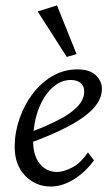

<svg xmlns="http://www.w3.org/2000/svg" viewBox="-20 -681 411 709"><path d="M167 7.8Q112.3 7.8 73.2 -31.7Q34.2 -71.3 34.2 -139.6Q34.2 -191.4 51.8 -242.2Q69.3 -293 100.1 -334Q130.9 -375 173.3 -399.9Q215.8 -424.8 265.6 -424.8Q311.5 -424.8 334 -402.8Q356.4 -380.9 356.4 -353.5Q356.4 -325.2 339.4 -299.3Q322.3 -273.4 288.6 -249Q254.9 -224.6 205.1 -200.7Q155.3 -176.8 90.8 -153.3V-192.4Q153.3 -215.8 198.2 -239.3Q243.2 -262.7 267.1 -288.6Q291 -314.5 291 -342.8Q291 -364.3 277.3 -375Q263.7 -385.7 241.2 -385.7Q204.1 -385.7 172.4 -356.4Q140.6 -327.1 121.6 -275.9Q102.5 -224.6 102.5 -158.2Q102.5 -105.5 127.4 -75.7Q152.3 -45.9 190.4 -45.9Q213.9 -45.9 245.6 -62Q277.3 -78.1 304.7 -118.2L327.1 -88.9Q294.9 -44.9 252.4 -18.6Q210 7.8 167 7.8ZM226.6 -470.7 119.1 -638.7 190.4 -661.1 262.7 -481.4Z"/></svg>

Font: Crimson Pro ExtraLight Light
Style: Italic
Weight: 300
Italic angle: -12°
Version: Version 1.002